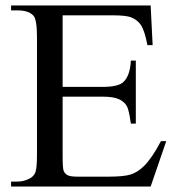

<svg xmlns="http://www.w3.org/2000/svg" viewBox="-20 -682 651 702"><path d="M209 -626V-364.3H354.5Q411.1 -364.3 430.2 -381.3Q455.6 -403.8 458.5 -460.4H476.6V-230H458.5Q451.7 -278.3 444.8 -292Q436 -309.1 416 -318.8Q396 -328.6 354.5 -328.6H209V-110.4Q209 -66.4 212.9 -56.9Q216.8 -47.4 226.6 -41.7Q236.3 -36.1 263.7 -36.1H376Q432.1 -36.1 457.5 -43.9Q482.9 -51.8 506.3 -74.7Q536.6 -105 568.4 -166H587.9L530.8 0H20.5V-18.1H43.9Q67.4 -18.1 88.4 -29.3Q104 -37.1 109.6 -52.7Q115.2 -68.4 115.2 -116.7V-546.9Q115.2 -609.9 102.5 -624.5Q85 -644 43.9 -644H20.5V-662.1H530.8L538.1 -517.1H519Q508.8 -569.3 496.3 -588.9Q483.9 -608.4 459.5 -618.7Q439.9 -626 390.6 -626Z"/></svg>

Font: Jameel Khushkhat-L
Style: Regular
Weight: 400
Version: Version 3.5